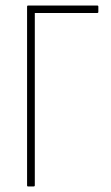

<svg xmlns="http://www.w3.org/2000/svg" viewBox="-20 -675 401 695"><path d="M82 0Q78 0 78 -4V-651Q78 -655 82 -655H332Q336 -655 336 -651V-632Q336 -628 332 -628H106V-4Q106 0 101 0Z"/></svg>

Font: Sofia Sans Cond ExtraLight
Style: Regular
Weight: 200
Width: 3
Designer: Botio Nikoltchev, Ani Petrova
Foundry: lettersoup
Version: Version 4.100; ttfautohint (v1.8.3)